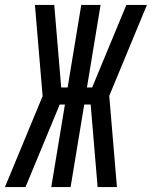

<svg xmlns="http://www.w3.org/2000/svg" viewBox="-52 -755 613 775"><path d="M420 0H342L314 -333H288L233 0H155L210 -333H189L51 0H-32L120 -367L89 -735H167L195 -402H221L276 -735H354L299 -402H320L458 -735H541L389 -368Z"/></svg>

Font: Iosevka Term Oblique
Style: Regular
Weight: 400
Italic angle: -9°
Monospace: yes
Designer: Belleve Invis
Foundry: Belleve Invis
Version: Version 31.4.0